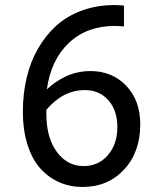

<svg xmlns="http://www.w3.org/2000/svg" viewBox="-20 -722 640 754"><path d="M430.2 -620.1Q321.3 -620.1 250.5 -553.5Q179.7 -486.8 164.1 -371.1Q195.8 -401.9 239.7 -422.4Q283.7 -442.9 335.9 -442.9Q420.4 -442.9 475.6 -385.3Q530.8 -327.6 530.8 -233.9Q530.8 -124.5 467.3 -56.2Q403.8 12.2 304.2 12.2Q255.4 12.2 213.6 -5.9Q171.9 -23.9 139.4 -59.3Q106.9 -94.7 88.4 -152.6Q69.8 -210.4 69.8 -284.2Q69.8 -352.5 84.2 -414.8Q98.6 -477.1 128.4 -529.5Q158.2 -582 200.2 -620.4Q242.2 -658.7 301 -680.4Q359.9 -702.1 429.2 -702.1Q444.3 -702.1 466.8 -700.2V-618.2Q444.3 -620.1 430.2 -620.1ZM313 -368.2Q228 -368.2 162.1 -291V-269Q163.6 -177.2 204.6 -123.5Q245.6 -69.8 308.1 -69.8Q367.2 -69.8 404.1 -113.3Q440.9 -156.7 440.9 -223.1Q440.9 -288.1 405.8 -328.1Q370.6 -368.2 313 -368.2Z"/></svg>

Font: ABeeZee
Style: Regular
Weight: 400
Designer: Anja Meiners
Foundry: Anja Meiners
Version: Version 1.002